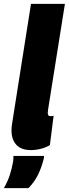

<svg xmlns="http://www.w3.org/2000/svg" viewBox="-62 -760 353 985"><path d="M97 -740H271L185 -200Q183 -187 183 -181Q183 -164 196 -164Q204 -164 213 -166L194 -16Q176 -4 149 3Q122 10 97 10Q47 10 22 -17Q-3 -44 -3 -91Q-3 -110 1 -132ZM7 40H164Q164 44 163 52Q152 98 133 136.5Q114 175 84 205H-42Q-22 170 -11.5 137Q-1 104 5 70Q7 55 7 40Z"/></svg>

Font: Georama Condensed Black
Style: Italic
Weight: 900
Width: 3
Italic angle: -9°
Designer: Jean-Baptiste Levee
Foundry: Production Type
Version: Version 1.000